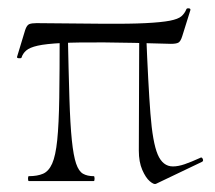

<svg xmlns="http://www.w3.org/2000/svg" viewBox="-20 -446 530 473"><path d="M439 -423Q440 -426 445 -425.5Q450 -425 449 -421L429 -357Q425 -344 419.5 -341Q414 -338 401 -338Q303 -341 237.5 -341.5Q172 -342 132.5 -340Q93 -338 73 -333.5Q53 -329 44.5 -321.5Q36 -314 33 -304Q32 -302 26.5 -302.5Q21 -303 22 -306L42 -372Q46 -384 52 -386.5Q58 -389 70 -389Q169 -388 234 -387.5Q299 -387 338.5 -389Q378 -391 398.5 -395Q419 -399 427 -406Q435 -413 439 -423ZM331 -372Q335 -374 337.5 -370.5Q340 -367 340 -365Q345 -239 350.5 -167Q356 -95 368.5 -65.5Q381 -36 406 -36Q419 -36 435 -41.5Q451 -47 473 -57Q477 -60 479.5 -54.5Q482 -49 477 -47L364 7Q359 9 349 0.5Q339 -8 330.5 -27.5Q322 -47 322 -75L323 -364ZM127 -368 147 -366Q149 -268 151 -203.5Q153 -139 157 -100.5Q161 -62 167.5 -43Q174 -24 184.5 -18Q195 -12 211 -12Q213 -12 213 -6Q213 0 211 0Q190 0 158.5 0Q127 0 97.5 0Q68 0 51 0Q49 0 49 -6Q49 -12 51 -12Q72 -12 86 -18Q100 -24 108.5 -43Q117 -62 121 -101Q125 -140 126 -205Q127 -270 127 -368Z"/></svg>

Font: Cormorant Garamond Light
Style: Regular
Weight: 300
Designer: Christian Thalmann (Catharsis Fonts)
Foundry: Catharsis Fonts
Version: Version 4.001